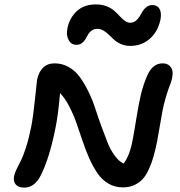

<svg xmlns="http://www.w3.org/2000/svg" viewBox="-20 -895 816 870"><path d="M326.2 -691.9Q302.2 -691.9 290.8 -714.1Q279.3 -736.3 285.2 -765.1Q293.5 -811 326.4 -843Q359.4 -875 415 -875Q441.9 -875 463.4 -866.5Q484.9 -857.9 498.3 -845.7Q511.7 -833.5 522.9 -821.3Q534.2 -809.1 545.9 -800.5Q557.6 -792 569.8 -792Q584 -792 594.7 -800.3Q605.5 -808.6 612.3 -820.3Q619.1 -832 626.2 -843.8Q633.3 -855.5 644.5 -863.8Q655.8 -872.1 670.9 -872.1Q692.9 -872.1 702.9 -854.7Q712.9 -837.4 707 -805.2Q694.8 -750.5 658.2 -718.8Q621.6 -687 569.8 -687Q547.4 -687 528.8 -695.1Q510.3 -703.1 497.8 -714.4Q485.4 -725.6 474.1 -736.8Q462.9 -748 449.5 -756.1Q436 -764.2 420.9 -764.2Q406.2 -764.2 395.8 -756.8Q385.3 -749.5 379.2 -738.8Q373 -728 366.9 -717.3Q360.8 -706.5 350.6 -699.2Q340.3 -691.9 326.2 -691.9ZM89.8 -44.9Q64 -44.9 51.5 -58.8Q39.1 -72.8 43.9 -97.2Q46.4 -109.9 55.2 -128.4Q64 -147 74.2 -166.5Q84.5 -186 97.7 -226.8Q110.8 -267.6 121.1 -318.8Q130.9 -369.1 138.7 -447.3Q146.5 -525.4 147.9 -533.2Q154.8 -567.9 174.8 -587.9Q194.8 -607.9 227.1 -607.9Q262.7 -607.9 292.5 -590.6Q322.3 -573.2 342.5 -544.9Q362.8 -516.6 381.1 -479.2Q399.4 -441.9 412.1 -402.3Q424.8 -362.8 439.5 -322.5Q454.1 -282.2 467.5 -248.8Q481 -215.3 499.8 -189.7Q518.6 -164.1 540 -153.8Q567.9 -189.5 581.1 -261.2Q586.9 -290 597.9 -358.9Q608.9 -427.7 619.6 -471.2Q630.4 -514.6 647.9 -554.2Q671.9 -607.9 716.8 -607.9Q739.3 -607.9 751.2 -594.2Q763.2 -580.6 762.2 -561Q761.2 -541.5 753.9 -520Q740.7 -486.8 730.7 -451.7Q720.7 -416.5 716.3 -392.6Q711.9 -368.7 704.3 -324.5Q696.8 -280.3 691.9 -253.9Q683.6 -213.9 675.5 -185.3Q667.5 -156.7 654.8 -128.7Q642.1 -100.6 626.7 -83.7Q611.3 -66.9 588.6 -56.4Q565.9 -45.9 537.1 -45.9Q500 -45.9 470.5 -63.5Q440.9 -81.1 420.7 -111.3Q400.4 -141.6 384 -178.7Q367.7 -215.8 353.5 -258.3Q339.4 -300.8 325.7 -339.4Q312 -377.9 293 -414.6Q273.9 -451.2 252 -473.1Q244.1 -376.5 231 -313Q202.1 -168.9 160.2 -91.8Q132.8 -44.9 89.8 -44.9Z"/></svg>

Font: Shantell Sans Irregular
Style: Italic
Weight: 500
Italic angle: -11.31°
Designer: Stephen Nixon, Anya Danilova, Shantell Martin
Foundry: Arrow Type
Version: Version 1.006;[9816181b4]